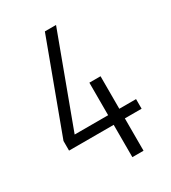

<svg xmlns="http://www.w3.org/2000/svg" viewBox="-170 -776 770 864"><g transform="rotate(-30 214.5 -343.5)"><path d="M28 -168H260V0H318V-168H405V-218H318V-387H260V-218H86L260 -687H202L28 -218Z"/></g></svg>

Font: Secuela Light
Style: Regular
Weight: 300
Designer: Fernando Haro
Foundry: deFharo
Version: Version 1.708